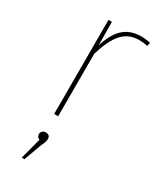

<svg xmlns="http://www.w3.org/2000/svg" viewBox="-200 -594 762 917"><g transform="rotate(30 181.0 -135.5)"><path d="M294 -529Q321 -529 345 -523L340 -504Q318 -509 294 -509Q237 -509 201 -469.5Q165 -430 140 -344V0H118V-519H137L138 -390Q160 -462 197.5 -495.5Q235 -529 294 -529ZM127 96Q152 96 152 119Q152 133 138 162L103 258H88L119 142Q103 136 103 119Q103 109 110 102.5Q117 96 127 96Z"/></g></svg>

Font: FiraGO Thin
Style: Regular
Weight: 100
Designer: bBox Type
Foundry: bBox Type GmbH
Version: Version 1.001;PS 001.001;hotconv 1.0.88;makeotf.lib2.5.64775